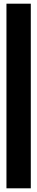

<svg xmlns="http://www.w3.org/2000/svg" viewBox="-20 -811 201 1041"><path d="M147 -791V210H15V-791Z"/></svg>

Font: Georama ExtraCondensed ExtraBold
Style: Regular
Weight: 800
Width: 2
Designer: Jean-Baptiste Levee
Foundry: Production Type
Version: Version 1.000